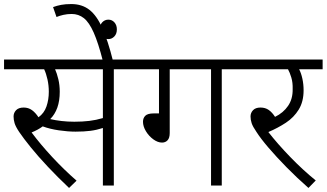

<svg xmlns="http://www.w3.org/2000/svg" viewBox="-20 -916 1613 948"><path d="M542 -574V0H488V-284Q457 -274 426 -270Q395 -266 353 -266Q315 -266 270.5 -272.5Q226 -279 191 -292Q168 -275 136 -262Q180 -203 238 -140.5Q296 -78 358 -24L321 12Q265 -41 216.5 -92.5Q168 -144 132 -188.5Q96 -233 75 -264Q57 -291 52 -308Q47 -325 47 -341Q47 -359 59.5 -372Q72 -385 97 -385Q120 -385 137.5 -372.5Q155 -360 170 -337Q198 -357 209.5 -390.5Q221 -424 221 -463Q221 -494 214.5 -523.5Q208 -553 198 -574H0V-622H651V-574ZM347 -315Q387 -315 420.5 -319Q454 -323 488 -333V-574H252Q261 -554 268 -525Q275 -496 275 -463Q275 -418 263 -384.5Q251 -351 228 -328Q254 -322 284 -318.5Q314 -315 347 -315Z M488 -615Q465 -705 442.5 -755.5Q420 -806 394 -826.5Q368 -847 334 -847Q312 -847 292.5 -842.5Q273 -838 259 -832L242 -881Q261 -888 282 -892Q303 -896 332 -896Q385 -896 421.5 -867.5Q458 -839 485.5 -777Q513 -715 538 -615Z M472 -771Q472 -792 484.5 -805.5Q497 -819 515 -819Q533 -819 545 -805.5Q557 -792 557 -771Q557 -749 544.5 -736Q532 -723 515 -723Q497 -723 484.5 -736.5Q472 -750 472 -771Z M818 -574V-259Q818 -235 807.5 -223.5Q797 -212 780 -212Q759 -212 737 -228Q715 -244 700.5 -268Q686 -292 686 -315Q686 -333 697.5 -344.5Q709 -356 739 -356H765V-574H636V-622H1185V-574H1075V0H1022V-574Z M1539 -25 1503 12Q1445 -39 1394.5 -90.5Q1344 -142 1305.5 -187Q1267 -232 1246 -265Q1228 -291 1222.5 -308Q1217 -325 1217 -341Q1217 -359 1229.5 -372Q1242 -385 1266 -385Q1290 -385 1307 -373Q1324 -361 1338 -339Q1379 -359 1402.5 -393.5Q1426 -428 1425 -476Q1426 -508 1418.5 -533Q1411 -558 1402 -574H1170V-622H1573V-574H1457Q1467 -555 1473 -527.5Q1479 -500 1479 -470Q1479 -414 1455 -375Q1431 -336 1391.5 -310Q1352 -284 1305 -264Q1351 -205 1413.5 -140.5Q1476 -76 1539 -25Z"/></svg>

Font: RS Noto Sans Light
Style: Regular
Weight: 300
Designer: Monotype Design Team
Foundry: Monotype Imaging Inc.
Version: Version 3.10